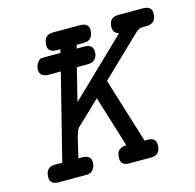

<svg xmlns="http://www.w3.org/2000/svg" viewBox="-93 -707 816 802"><g transform="rotate(-15 315.0 -305.5)"><path d="M27.8 -30.8Q27.8 -74.7 67.9 -75.2H100.1L192.9 -444.8H140.1Q103 -444.8 102.1 -476.1Q103 -496.1 112.1 -507.1Q121.1 -518.1 127 -519Q132.8 -520 142.1 -520H211.9L214.8 -535.2H199.2Q162.1 -535.2 162.1 -565.9Q162.1 -569.8 164.1 -582Q170.9 -610.8 204.1 -610.8H319.8Q357.9 -610.8 357.9 -580.1Q356 -535.2 316.9 -535.2H285.2L282.2 -520H314Q352.1 -520 352.1 -487.8Q352.1 -469.7 343.5 -459.5Q335 -449.2 326.9 -447Q318.8 -444.8 310.1 -444.8H262.2L227.1 -303.2L469.2 -536.1Q445.3 -543 444.8 -566.9Q444.8 -610.8 485.8 -610.8H591.8Q629.9 -610.8 629.9 -580.1Q629.9 -535.2 587.9 -535.2H571.8Q554.7 -535.2 542 -522.9L369.1 -356.9L456.1 -75.2H471.2Q505.4 -75.2 504.9 -43.9Q504.9 0 464.8 0H370.1Q334 0 334 -30.8Q334 -57.6 346.9 -66.9Q359.9 -76.2 374 -76.2L377.9 -75.2L309.1 -297.9Q305.2 -293.9 213.9 -207Q211.9 -205.1 209 -202.6Q206.1 -200.2 205.1 -198.5Q204.1 -196.8 201.7 -193.4Q199.2 -189.9 197.5 -184.6Q195.8 -179.2 192.9 -170.7Q189.9 -162.1 187 -148.4Q184.1 -134.8 179.9 -117.4Q175.8 -100.1 169.9 -75.2H186Q224.1 -75.2 224.1 -44.9Q224.1 -25.9 215.6 -14.9Q207 -3.9 199.5 -2Q191.9 0 185.1 0H64.9Q27.8 0 27.8 -30.8Z"/></g></svg>

Font: CMU Typewriter Text
Style: BoldItalic
Weight: 700
Italic angle: -14.04°
Version: Version 0.7.0